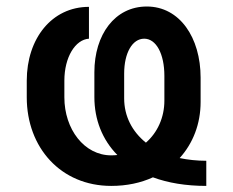

<svg xmlns="http://www.w3.org/2000/svg" viewBox="-20 -573 730 602"><path d="M626.8 9.9V-68.9C596.6 -68.9 568.9 -72.1 543.3 -77.4C585.2 -123.6 609 -184.7 609 -253.2V-329.5C609 -455.3 543.3 -552.6 440.3 -552.6C340.2 -552.6 275.9 -464.5 275.9 -346.6V-268.8C275.9 -198.5 300.4 -135.3 348 -87C341.6 -86.3 335.2 -85.9 328.8 -85.9C244 -85.9 181.8 -168 181.8 -267.8V-320C181.8 -394.2 216.3 -448.9 258.9 -451.7V-551.5C142.4 -551.5 63.9 -452.1 63.9 -320V-267.8C63.9 -110.4 170.5 9.9 328.8 9.9C377.5 9.9 421.5 0.4 459.5 -17C506.7 0.4 562.5 9.9 626.8 9.9ZM369.3 -264.6V-342.3C369.3 -407 394.9 -451.7 432.2 -451.7C469.5 -451.7 495.4 -404.5 495.4 -335.2V-257.5C495.4 -204.5 473.7 -157.3 437.5 -125.7C393.8 -160.9 369.3 -209.2 369.3 -264.6Z"/></svg>

Font: Magic Ui Pro Semi Bold
Style: Regular
Weight: 600
Designer: Stefan Endress, Andreas Faust
Version: Version 1.000;FEAKit 1.0